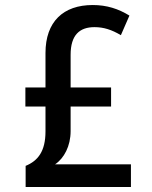

<svg xmlns="http://www.w3.org/2000/svg" viewBox="-20 -744 603 764"><path d="M82 -84V0H501V-90H199C235 -114 261 -163 261 -222V-320H422V-396H261V-526C261 -605 297 -636 356 -636C392 -636 424 -626 461 -604L495 -682C451 -709 405 -724 349 -724C232 -724 161 -658 161 -533V-396H81V-320H161V-221C161 -142 131 -104 82 -84Z"/></svg>

Font: Noto Sans Mono SemiCondensed Medium
Style: Regular
Weight: 500
Width: 4
Designer: Monotype Design Team
Foundry: Monotype Imaging Inc.
Version: Version 2.014